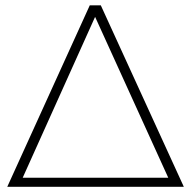

<svg xmlns="http://www.w3.org/2000/svg" viewBox="-20 -720 736 740"><path d="M688.5 0H8L326 -699.5H368.5ZM628.5 -35 346.5 -655 67.5 -35Z"/></svg>

Font: Argentum Novus ExtraLight
Style: Regular
Weight: 250
Designer: Julieta Ulanovsky (font) & Cristiano Sobral (main changes)
Foundry: Julieta Ulanovsky (font) & Cristiano Sobral (main changes)
Version: Version 3.00;November 27, 2020;FontCreator 13.0.0.2655 64-bi